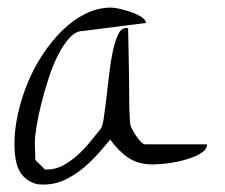

<svg xmlns="http://www.w3.org/2000/svg" viewBox="-20 -492 602 513"><path d="M18.6 -108.4Q18.6 -145.5 27.8 -187.5Q37.1 -229.5 53.7 -270Q70.3 -310.5 94.2 -346.7Q118.2 -382.8 146.5 -410.6Q174.8 -438.5 208 -455.1Q241.2 -471.7 277.3 -471.7Q285.2 -471.7 300.3 -468.3Q315.4 -464.8 331.1 -459.5Q346.7 -454.1 358.4 -446.3Q370.1 -438.5 370.1 -430.7L201.2 -409.2Q182.6 -409.2 166 -391.1Q149.4 -373 135.3 -345.2Q121.1 -317.4 109.9 -282.7Q98.6 -248 90.3 -214.8Q82 -181.6 77.6 -154.3Q73.2 -127 73.2 -113.3V-103.5Q73.2 -97.7 73.7 -90.3Q74.2 -83 74.2 -75.2V-66.4Q74.2 -64.5 78.1 -60.5L94.7 -44.9Q98.6 -40 100.6 -39.1Q101.6 -39.1 103.5 -39.1H106.4Q128.9 -39.1 149.9 -50.8Q170.9 -62.5 189 -79.1Q207 -95.7 222.2 -114.7Q237.3 -133.8 248 -146.5Q253.9 -153.3 257.3 -176.3Q260.7 -199.2 264.2 -229Q267.6 -258.8 271.5 -292.5Q275.4 -326.2 281.2 -354Q287.1 -381.8 295.4 -399.4Q303.7 -417 316.4 -417Q317.4 -417 319.8 -417Q322.3 -417 322.3 -417Q322.3 -412.1 322.8 -392.6Q323.2 -373 323.7 -346.2Q324.2 -319.3 324.7 -289.1Q325.2 -258.8 325.2 -231.9Q325.2 -205.1 326.2 -185.5Q327.1 -166 328.1 -161.1Q328.1 -156.2 333 -147Q337.9 -137.7 343.8 -128.9Q349.6 -120.1 356.4 -113.3Q363.3 -106.4 367.2 -106.4H533.2Q533.2 -95.7 523.9 -87.9Q514.6 -80.1 501 -74.2Q487.3 -68.4 470.7 -64Q454.1 -59.6 438.5 -57.1Q422.9 -54.7 409.2 -53.7Q395.5 -52.7 388.7 -52.7Q349.6 -52.7 323.2 -70.3Q296.9 -87.9 274.4 -119.1Q261.7 -103.5 244.6 -84Q227.5 -64.5 206.5 -46.4Q185.5 -28.3 161.6 -15.6Q137.7 -2.9 114.3 0Q84 3.9 65.9 -4.4Q47.9 -12.7 37.1 -27.3Q26.4 -42 22.5 -63Q18.6 -84 18.6 -108.4Z"/></svg>

Font: The Girl Next Door
Style: Regular
Weight: 400
Designer: Kimberly Geswein
Foundry: Kimberly Geswein
Version: Version 1.002 2010